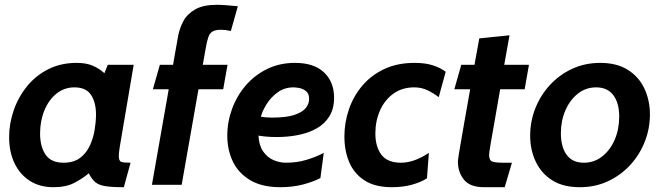

<svg xmlns="http://www.w3.org/2000/svg" viewBox="-20 -770 2761 800"><path d="M203 10Q145 10 103.5 -17Q62 -44 40 -91Q18 -138 18 -198Q18 -256 37.5 -311.5Q57 -367 93.5 -411.5Q130 -456 182 -482Q234 -508 299 -508Q339 -508 366 -496.5Q393 -485 415 -465L429 -500H537L479 -158Q477 -145 476 -135.5Q475 -126 475 -120Q475 -99 485.5 -95.5Q496 -92 524 -92L496 10Q445 10 418 5.5Q391 1 376.5 -11.5Q362 -24 350 -48Q324 -26 289.5 -8Q255 10 203 10ZM245 -92Q287 -92 313.5 -112Q340 -132 354.5 -163.5Q369 -195 374.5 -229.5Q380 -264 380 -292Q380 -344 359 -375Q338 -406 290 -406Q248 -406 215.5 -380Q183 -354 165 -310Q147 -266 147 -214Q147 -159 170 -125.5Q193 -92 245 -92Z M613 0 683 -398H617L646 -500H701L722 -619Q728 -652 744 -682Q760 -712 793.5 -731Q827 -750 884 -750Q902 -750 925.5 -748Q949 -746 971 -744L942 -641Q926 -644 918 -645Q910 -646 902 -646Q878 -646 866 -639Q854 -632 848 -615Q842 -598 837 -568L825 -500H928L910 -398H807L737 0Z M1148 10Q1072 10 1023 -19Q974 -48 950.5 -96.5Q927 -145 927 -205Q927 -262 947 -316.5Q967 -371 1004 -414Q1041 -457 1093 -482.5Q1145 -508 1209 -508Q1289 -508 1330.5 -468Q1372 -428 1372 -363Q1372 -317 1352.5 -285.5Q1333 -254 1299.5 -235Q1266 -216 1223 -207.5Q1180 -199 1133 -199Q1108 -199 1087.5 -201Q1067 -203 1057 -205Q1059 -164 1076.5 -139Q1094 -114 1119.5 -103Q1145 -92 1172 -92Q1217 -92 1257 -104Q1297 -116 1329 -133L1315 -28Q1284 -12 1241.5 -1Q1199 10 1148 10ZM1113 -280Q1174 -280 1207.5 -291.5Q1241 -303 1254.5 -320.5Q1268 -338 1268 -357Q1268 -380 1255.5 -390Q1243 -400 1228 -403Q1213 -406 1204 -406Q1165 -406 1136.5 -385Q1108 -364 1090.5 -335.5Q1073 -307 1067 -284Q1076 -282 1087.5 -281Q1099 -280 1113 -280Z M1613 10Q1542 10 1498.5 -18.5Q1455 -47 1435 -94.5Q1415 -142 1415 -201Q1415 -260 1434 -315Q1453 -370 1490 -413.5Q1527 -457 1581.5 -482.5Q1636 -508 1707 -508Q1753 -508 1784.5 -497.5Q1816 -487 1837 -471L1808 -365Q1785 -383 1760 -394.5Q1735 -406 1706 -406Q1656 -406 1619.5 -380Q1583 -354 1563.5 -310Q1544 -266 1544 -214Q1544 -159 1569 -125.5Q1594 -92 1651 -92Q1705 -92 1767 -133L1759 -27Q1732 -10 1695 0Q1658 10 1613 10Z M1997 10Q1938 10 1913 -21.5Q1888 -53 1888 -95Q1888 -98 1888.5 -104Q1889 -110 1891.5 -125.5Q1894 -141 1899.5 -173Q1905 -205 1914.5 -259.5Q1924 -314 1939 -398H1873L1902 -500H1957L1977 -610L2103 -623L2081 -500H2184L2166 -398H2064Q2048 -305 2038.5 -251.5Q2029 -198 2024.5 -172Q2020 -146 2019 -137Q2018 -128 2018 -124Q2018 -102 2031 -97Q2044 -92 2078 -92H2113L2083 10Z M2396 10Q2326 10 2280.5 -19Q2235 -48 2212 -97Q2189 -146 2189 -205Q2189 -264 2210.5 -318.5Q2232 -373 2271 -415.5Q2310 -458 2363.5 -483Q2417 -508 2481 -508Q2550 -508 2596 -479Q2642 -450 2665 -401Q2688 -352 2688 -293Q2688 -234 2666.5 -179.5Q2645 -125 2606 -82.5Q2567 -40 2513.5 -15Q2460 10 2396 10ZM2413 -92Q2456 -92 2489.5 -118.5Q2523 -145 2541.5 -188.5Q2560 -232 2560 -284Q2560 -341 2535.5 -373.5Q2511 -406 2464 -406Q2421 -406 2388 -380Q2355 -354 2336 -310.5Q2317 -267 2317 -215Q2317 -158 2341 -125Q2365 -92 2413 -92Z"/></svg>

Font: Cabin VF Beta
Style: Italic
Weight: 400
Italic angle: -7°
Designer: Pablo Impallari
Foundry: Pablo Impallari. http://www.impallari.com Igino Marini. http://www.ikern.com
Version: Version 2.300